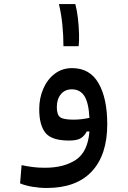

<svg xmlns="http://www.w3.org/2000/svg" viewBox="-20 -683 626 937"><path d="M208 234.4Q173.3 234.4 138.4 228.5Q103.5 222.7 78.1 211.9L85.4 123Q114.3 128.9 140.4 132.3Q166.5 135.7 199.2 135.7Q292.5 135.7 350.6 96.7Q408.7 57.6 416.5 -41.5H403.3Q392.6 -20 374.3 -8.5Q356 2.9 316.9 2.9Q231.4 2.9 201.4 -35.2Q171.4 -73.2 171.4 -149.9Q171.4 -204.1 191.2 -249.8Q210.9 -295.4 247.1 -323Q283.2 -350.6 332 -350.6Q418.5 -350.6 460.9 -276.9Q503.4 -203.1 503.4 -76.7Q503.4 72.8 428 153.6Q352.5 234.4 208 234.4ZM416.5 -107.9Q412.6 -182.1 391.6 -214.6Q370.6 -247.1 330.6 -247.1Q296.9 -247.1 277.1 -223.1Q257.3 -199.2 257.3 -160.2Q257.3 -123.5 273.2 -111.3Q289.1 -99.1 338.4 -99.1Q359.4 -99.1 377.7 -101.3Q396 -103.5 416.5 -107.9ZM289.6 -457.5Q289.6 -509.8 284.4 -561.8Q279.3 -613.8 267.6 -663.1H347.7Q356 -631.3 360.4 -592.8Q364.7 -554.2 365.7 -518.1Q366.7 -481.9 363.8 -457.5Z"/></svg>

Font: Cascadia Code NF
Style: Regular
Weight: 400
Monospace: yes
Designer: Aaron Bell
Foundry: Saja Typeworks
Version: Version 2404.023; ttfautohint (v1.8.4)